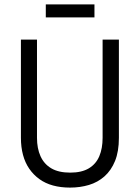

<svg xmlns="http://www.w3.org/2000/svg" viewBox="-20 -840 634 872"><path d="M298 12Q256 12 221 2.5Q186 -7 159 -26.5Q132 -46 113 -73.5Q94 -101 84.5 -136.5Q75 -172 75 -214V-660H148V-214Q148 -166 164 -130.5Q180 -95 213 -75.5Q246 -56 299 -56Q351 -56 383.5 -75.5Q416 -95 431 -130.5Q446 -166 446 -214V-660H520V-214Q520 -152 502.5 -109Q485 -66 454.5 -39Q424 -12 384 0Q344 12 298 12ZM188 -761V-820H409V-761Z"/></svg>

Font: Bricolage Grotesque SemiCondensed Light
Style: Regular
Weight: 300
Width: 4
Designer: Mathieu Triay
Foundry: Atelier Triay
Version: Version 1.000;gftools[0.9.30]